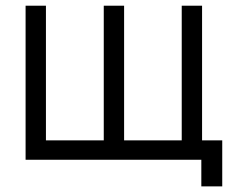

<svg xmlns="http://www.w3.org/2000/svg" viewBox="-20 -560 809 673"><path d="M685.7 93.3V0H69.7V-540H141V-68H343.7V-540H415V-68H617V-540H688.3V-68H759V93.3Z"/></svg>

Font: Manrope ExtraLight
Style: Regular
Weight: 200
Designer: Mikhail Sharanda
Foundry: Mikhail Sharanda
Version: Version 4.505